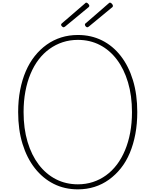

<svg xmlns="http://www.w3.org/2000/svg" viewBox="-20 -1410 1173 1449"><path d="M568 19Q467 19 385 -22.5Q303 -64 243 -140.5Q183 -217 150 -324Q117 -431 117 -564Q117 -653 132 -730.5Q147 -808 174.5 -872Q202 -936 242 -986.5Q282 -1037 332.5 -1073Q383 -1109 442 -1127.5Q501 -1146 568 -1146Q668 -1146 750 -1105Q832 -1064 891.5 -987.5Q951 -911 983.5 -804Q1016 -697 1016 -564Q1016 -476 1001.5 -398.5Q987 -321 959.5 -255.5Q932 -190 892 -140Q852 -90 802 -54Q752 -18 693 0.5Q634 19 568 19ZM568 -19Q628 -19 681.5 -36.5Q735 -54 780.5 -87Q826 -120 862 -167.5Q898 -215 923.5 -276Q949 -337 962.5 -409Q976 -481 976 -564Q976 -688 946 -788.5Q916 -889 862 -960.5Q808 -1032 733.5 -1070.5Q659 -1109 568 -1109Q507 -1109 453.5 -1091.5Q400 -1074 354 -1041Q308 -1008 272 -961Q236 -914 210.5 -853Q185 -792 171.5 -719.5Q158 -647 158 -564Q158 -440 188 -339.5Q218 -239 272.5 -167.5Q327 -96 402 -57.5Q477 -19 568 -19ZM460 -1204Q455 -1204 448 -1210.5Q441 -1217 441 -1223Q441 -1224 442 -1227Q443 -1230 445 -1232L619 -1382Q623 -1385 625 -1387.5Q627 -1390 631 -1390Q636 -1390 641 -1386Q646 -1382 650 -1376.5Q654 -1371 654 -1366Q654 -1363 653 -1361.5Q652 -1360 650 -1357L472 -1210Q468 -1208 465.5 -1206Q463 -1204 460 -1204ZM639 -1204Q633 -1204 627 -1210.5Q621 -1217 621 -1223Q621 -1224 621 -1227Q621 -1230 624 -1232L797 -1382Q801 -1385 803.5 -1387.5Q806 -1390 810 -1390Q815 -1390 820 -1386Q825 -1382 828.5 -1376.5Q832 -1371 832 -1366Q832 -1363 831.5 -1361.5Q831 -1360 829 -1357L651 -1210Q647 -1208 644.5 -1206Q642 -1204 639 -1204Z"/></svg>

Font: Playwrite BR Thin
Style: Regular
Weight: 250
Version: Version 1.003